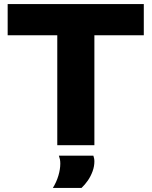

<svg xmlns="http://www.w3.org/2000/svg" viewBox="-20 -720 752 952"><path d="M693 -545H448V0H264V-545H18V-700H693ZM242 212Q260 183 269.5 151Q279 119 279 91Q279 79 277 69.5Q275 60 272 52H443Q445 58 446.5 65Q448 72 448 80Q448 105 439 129.5Q430 154 416 174.5Q402 195 384 212Z"/></svg>

Font: Georama SemiExpanded
Style: Bold
Weight: 700
Width: 6
Designer: Jean-Baptiste Levee
Foundry: Production Type
Version: Version 1.001